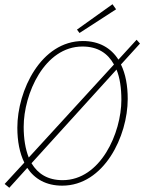

<svg xmlns="http://www.w3.org/2000/svg" viewBox="-20 -866 682 908"><path d="M24 22 109 -72C144 -19 199 12 274 12C472 12 584 -222 584 -398C584 -461 574 -516 552 -561L642 -660L626 -678L540 -584C505 -639 449 -672 372 -672C174 -672 62 -438 62 -262C62 -198 73 -142 95 -97L2 4ZM356 -710 529 -822 512 -846 344 -726ZM92 -266C92 -422 190 -646 370 -646C442 -646 490 -614 519 -561L116 -121C100 -161 92 -210 92 -266ZM276 -14C206 -14 159 -44 129 -94L531 -537C547 -498 554 -449 554 -394C554 -238 456 -14 276 -14Z"/></svg>

Font: Source Sans Pro ExtraLight
Style: Italic
Weight: 200
Italic angle: -11°
Designer: Paul D. Hunt
Foundry: Adobe Systems Incorporated
Version: Version 3.006;hotconv 1.0.111;makeotfexe 2.5.65597